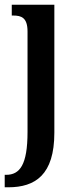

<svg xmlns="http://www.w3.org/2000/svg" viewBox="-30 -556 328 816"><path d="M-10 240H5C120 240 201 187 201 8V-536H20V-490H26C61 -490 87 -481 87 -422V5C87 145 54 187 -4 187H-10Z"/></svg>

Font: Noto Serif Hebrew ExtraCondensed SemiBold
Style: Regular
Weight: 600
Width: 2
Designer: Monotype Design Team
Foundry: Monotype Imaging Inc.
Version: Version 2.004